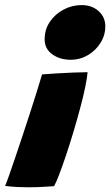

<svg xmlns="http://www.w3.org/2000/svg" viewBox="-54 -752 444 774"><path d="M164 -1.5Q154.5 -1 124.2 1Q94 3 60.5 3Q37.5 3 13.8 1.8Q-10 0.5 -33.5 -2.5Q-28.5 -13.5 -18 -43.2Q-7.5 -73 6.8 -115Q21 -157 36.8 -204.5Q52.5 -252 67.8 -299Q83 -346 95.5 -386Q108 -426 115.5 -452Q137.5 -454 172.2 -456Q207 -458 241.8 -459.5Q276.5 -461 299 -461Q298 -443 289.8 -402Q281.5 -361 268.5 -313.5Q256.5 -268.5 242 -220.2Q227.5 -172 212.8 -127.8Q198 -83.5 185.2 -50Q172.5 -16.5 164 -1.5ZM232 -511Q187.5 -511 156.8 -533Q126 -555 126 -593.5Q126 -633.5 147.2 -664.5Q168.5 -695.5 202.5 -713.5Q236.5 -731.5 275.5 -731.5Q316.5 -731.5 343.5 -707.2Q370.5 -683 370.5 -646Q370.5 -610 351.2 -579.2Q332 -548.5 300.5 -529.8Q269 -511 232 -511Z"/></svg>

Font: Grandstander Thin Black
Style: Italic
Weight: 900
Italic angle: -15°
Version: Version 1.200